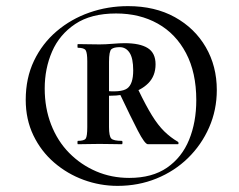

<svg xmlns="http://www.w3.org/2000/svg" viewBox="-20 -745 780 627"><path d="M364 -138Q307 -138 253.5 -157.5Q200 -177 157 -214Q114 -251 89 -303Q64 -355 64 -419Q64 -490 91 -546.5Q118 -603 165 -643Q212 -683 272 -704Q332 -725 398 -725Q486 -725 551 -689Q616 -653 652 -591Q688 -529 688 -451Q688 -386 663 -329Q638 -272 594 -229Q550 -186 491 -162Q432 -138 364 -138ZM234 -274Q233 -274 233 -279.5Q233 -285 234 -285Q255 -285 260 -292.5Q265 -300 265 -330V-545Q265 -572 260 -580.5Q255 -589 234 -589Q233 -589 233 -595Q233 -601 234 -601Q249 -601 268.5 -600.5Q288 -600 305 -600Q324 -600 347.5 -602Q371 -604 387 -604Q437 -604 462.5 -588Q488 -572 488 -535Q488 -497 464 -473Q440 -449 400.5 -439.5Q361 -430 316 -433V-449Q375 -442 395 -456Q415 -470 415 -515Q415 -555 403 -573Q391 -591 371 -591Q352 -591 344 -584.5Q336 -578 336 -543V-330Q336 -300 343.5 -292.5Q351 -285 378 -285Q380 -285 380 -279.5Q380 -274 378 -274Q363 -274 345.5 -274.5Q328 -275 305 -275Q288 -275 267 -274.5Q246 -274 234 -274ZM402 -164Q477 -164 525.5 -197.5Q574 -231 597.5 -288.5Q621 -346 621 -418Q621 -508 587.5 -571.5Q554 -635 495 -668Q436 -701 359 -701Q277 -701 225.5 -666.5Q174 -632 150 -576.5Q126 -521 126 -456Q126 -392 147 -338Q168 -284 206 -245.5Q244 -207 294 -185.5Q344 -164 402 -164ZM463 -274Q453 -274 430 -318.5Q407 -363 372 -437L432 -451Q456 -401 476 -368.5Q496 -336 516.5 -316Q537 -296 561 -282Q563 -281 563 -277.5Q563 -274 561 -274Q524 -274 499 -274Q474 -274 463 -274Z"/></svg>

Font: Cormorant Light
Style: Regular
Weight: 300
Designer: Christian Thalmann (Catharsis Fonts)
Foundry: Catharsis Fonts
Version: Version 4.000